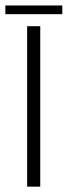

<svg xmlns="http://www.w3.org/2000/svg" viewBox="-41 -698 253 718"><path d="M60.5 0V-600H109.5V0ZM-21 -677.5H192V-645H-21Z"/></svg>

Font: Big Shoulders Text Thin ExtraLight
Style: Regular
Weight: 250
Version: Version 2.002